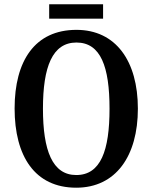

<svg xmlns="http://www.w3.org/2000/svg" viewBox="-20 -864 710 894"><path d="M209 -777H460V-844H209ZM335 10C519 10 622 -137 622 -358C622 -580 519 -725 336 -725C142 -725 48 -580 48 -359C48 -137 142 10 335 10ZM335 -49C224 -49 180 -163 180 -358C180 -553 224 -666 336 -666C449 -666 490 -553 490 -358C490 -163 449 -49 335 -49Z"/></svg>

Font: Noto Serif Condensed Semi
Style: Regular
Weight: 600
Width: 3
Designer: Monotype Design Team
Foundry: Monotype Imaging Inc.
Version: Version 1.002